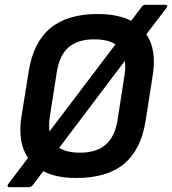

<svg xmlns="http://www.w3.org/2000/svg" viewBox="-20 -725 712 795"><path d="M19 50Q13 50 11.5 46Q10 42 14 37L96 -71Q52 -136 69 -244L99 -430Q118 -550 188.5 -608.5Q259 -667 385 -667Q468 -667 523 -639L564 -693Q571 -705 581 -705H663Q677 -705 670 -693L586 -583Q630 -518 612 -411L583 -225Q564 -105 493.5 -46.5Q423 12 296 12Q214 12 159 -16L117 40Q109 50 100 50ZM187 -246Q181 -209 185 -181L458 -541Q427 -562 373 -562Q304 -563 265 -530Q226 -497 215 -425ZM309 -93Q377 -92 416.5 -125Q456 -158 467 -230L495 -409Q501 -445 497 -473L225 -113Q256 -93 309 -93Z"/></svg>

Font: Sofia Sans
Style: Bold Italic
Weight: 700
Italic angle: -9°
Designer: Botio Nikoltchev, Ani Petrova
Foundry: lettersoup
Version: Version 4.101; ttfautohint (v1.8.4.7-5d5b)